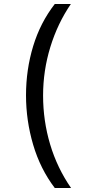

<svg xmlns="http://www.w3.org/2000/svg" viewBox="-20 -812 459 967"><path d="M256 135Q183 39 147 -83Q111 -205 111 -332Q111 -461 147 -579.5Q183 -698 256 -792H337Q270 -694 233.5 -575Q197 -456 197 -331Q197 -204 232.5 -85Q268 34 338 135Z"/></svg>

Font: lhindi05
Style: Book
Weight: 400
Designer: Jelle Bosma - Monotype Design Team
Foundry: Monotype Imaging Inc.
Version: Version 2.003